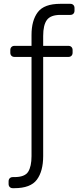

<svg xmlns="http://www.w3.org/2000/svg" viewBox="-20 -760 435 1005"><path d="M338 -520Q348 -520 354 -514Q360 -508 360 -498V-484Q360 -474 354 -468Q348 -462 338 -462H206V57Q206 136 173 180.5Q140 225 55 225H47Q37 225 31 219Q25 213 25 203V189Q25 179 31 173Q37 167 47 167H55Q110 167 127.5 139Q145 111 145 57V-462H56Q46 -462 40 -468Q34 -474 34 -484V-498Q34 -508 40 -514Q46 -520 56 -520H145V-577Q145 -653 178 -696.5Q211 -740 296 -740H348Q358 -740 364 -734Q370 -728 370 -718V-704Q370 -694 364 -688Q358 -682 348 -682H296Q245 -682 225.5 -655.5Q206 -629 206 -572V-520Z"/></svg>

Font: Hezaedrus Light
Style: Regular
Weight: 300
Designer: Hubert & Fischer
Foundry: Hubert & Fischer
Version: Version 1.10;September 3, 2019;FontCreator 11.5.0.2425 64-bi